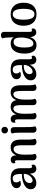

<svg xmlns="http://www.w3.org/2000/svg" viewBox="1601 -2373 786 4028"><g transform="rotate(-90 1994.0 -359.0)"><path d="M555 -55Q555 -27 531 -8.5Q507 10 468 10Q420 10 394 -22.5Q368 -55 365 -128Q336 -65 285 -27.5Q234 10 167 10Q109 10 73.5 -21Q38 -52 38 -107Q38 -171 86.5 -212Q135 -253 210 -274Q277 -293 358 -293V-319Q358 -404 335.5 -445Q313 -486 261 -486Q226 -486 204 -467.5Q182 -449 182 -409Q182 -386 190.5 -366Q199 -346 219 -336Q209 -325 191.5 -319.5Q174 -314 154 -314Q112 -314 86.5 -340Q61 -366 61 -405Q61 -464 116.5 -496Q172 -528 268 -528Q378 -528 429 -476.5Q480 -425 480 -311V-132Q480 -79 514 -79Q521 -79 529 -82.5Q537 -86 542 -94Q555 -75 555 -55ZM362 -253Q282 -255 235 -232Q204 -217 186 -192Q168 -167 168 -135Q168 -106 181 -87Q194 -68 221 -68Q252 -68 285 -93Q318 -118 340 -160.5Q362 -203 362 -253Z M1098 -13Q1067 14 1029 14Q999 14 980 -3Q961 -20 961 -49V-307Q960 -389 942.5 -428Q925 -467 879 -467Q829 -467 796 -408.5Q763 -350 763 -237Q763 -123 766 -85Q769 -47 783 -12Q772 -2 754.5 6Q737 14 716 14Q685 14 665.5 -4.5Q646 -23 646 -54V-386Q645 -414 639 -426Q633 -438 619 -438Q600 -438 593 -425Q581 -445 581 -465Q581 -493 600.5 -510Q620 -527 655 -527Q700 -527 724.5 -497.5Q749 -468 750 -408Q771 -466 813 -497Q855 -528 918 -528Q1000 -528 1039.5 -477Q1079 -426 1079 -325V-136Q1082 -53 1098 -13Z M1208 -653Q1208 -683 1228.5 -703Q1249 -723 1278 -723Q1307 -723 1327.5 -703Q1348 -683 1348 -653Q1348 -624 1327.5 -604Q1307 -584 1278 -584Q1249 -584 1228.5 -604Q1208 -624 1208 -653ZM1359 -13Q1349 -3 1331.5 5.5Q1314 14 1291 14Q1263 14 1244 -3Q1225 -20 1225 -49L1224 -379Q1224 -453 1207 -502Q1236 -528 1273 -528Q1303 -528 1321.5 -511.5Q1340 -495 1340 -466L1342 -136Q1342 -57 1359 -13Z M2237 -13Q2206 14 2169 14Q2139 14 2120 -3Q2101 -20 2101 -49L2100 -307Q2100 -388 2086 -429.5Q2072 -471 2029 -471Q2001 -471 1976 -445.5Q1951 -420 1935 -368.5Q1919 -317 1918 -243V-136Q1918 -60 1936 -13Q1905 14 1869 14Q1841 14 1822 -3Q1803 -20 1803 -49V-307Q1803 -391 1786.5 -431Q1770 -471 1727 -471Q1681 -471 1651 -411Q1621 -351 1621 -234Q1621 -122 1624 -84.5Q1627 -47 1641 -12Q1627 -1 1612 6.5Q1597 14 1573 14Q1543 14 1524 -4.5Q1505 -23 1505 -54L1504 -385Q1504 -438 1473 -438Q1465 -438 1457 -434Q1449 -430 1445 -422Q1433 -439 1433 -461Q1433 -491 1453.5 -509Q1474 -527 1509 -527Q1554 -527 1579.5 -496.5Q1605 -466 1607 -405Q1626 -463 1666 -495.5Q1706 -528 1766 -528Q1826 -528 1860.5 -498.5Q1895 -469 1909 -409Q1928 -465 1968.5 -496.5Q2009 -528 2067 -528Q2219 -528 2219 -325V-136Q2219 -60 2237 -13Z M2840 -55Q2840 -27 2816 -8.5Q2792 10 2753 10Q2705 10 2679 -22.5Q2653 -55 2650 -128Q2621 -65 2570 -27.5Q2519 10 2452 10Q2394 10 2358.5 -21Q2323 -52 2323 -107Q2323 -171 2371.5 -212Q2420 -253 2495 -274Q2562 -293 2643 -293V-319Q2643 -404 2620.5 -445Q2598 -486 2546 -486Q2511 -486 2489 -467.5Q2467 -449 2467 -409Q2467 -386 2475.5 -366Q2484 -346 2504 -336Q2494 -325 2476.5 -319.5Q2459 -314 2439 -314Q2397 -314 2371.5 -340Q2346 -366 2346 -405Q2346 -464 2401.5 -496Q2457 -528 2553 -528Q2663 -528 2714 -476.5Q2765 -425 2765 -311V-132Q2765 -79 2799 -79Q2806 -79 2814 -82.5Q2822 -86 2827 -94Q2840 -75 2840 -55ZM2647 -253Q2567 -255 2520 -232Q2489 -217 2471 -192Q2453 -167 2453 -135Q2453 -106 2466 -87Q2479 -68 2506 -68Q2537 -68 2570 -93Q2603 -118 2625 -160.5Q2647 -203 2647 -253Z M3411 -53Q3411 -26 3388 -8.5Q3365 9 3331 9Q3286 9 3260.5 -24.5Q3235 -58 3230 -120Q3207 -54 3164.5 -20Q3122 14 3060 14Q2968 14 2926 -55.5Q2884 -125 2884 -237Q2884 -376 2939.5 -452Q2995 -528 3097 -528Q3144 -528 3176.5 -511Q3209 -494 3223 -462V-533Q3223 -638 3203 -706Q3235 -732 3272 -732Q3301 -732 3320.5 -715Q3340 -698 3340 -670L3339 -132Q3339 -80 3372 -80Q3391 -80 3399 -93Q3411 -74 3411 -53ZM3221 -317Q3221 -385 3201 -426Q3181 -467 3125 -467Q3011 -467 3011 -240Q3011 -146 3029.5 -99Q3048 -52 3095 -52Q3156 -52 3188.5 -129.5Q3221 -207 3221 -317Z M3468 -257Q3468 -385 3531.5 -456.5Q3595 -528 3710 -528Q3824 -528 3887.5 -456.5Q3951 -385 3951 -257Q3951 -129 3887.5 -57.5Q3824 14 3710 14Q3595 14 3531.5 -57.5Q3468 -129 3468 -257ZM3823 -257Q3823 -485 3710 -485Q3595 -485 3595 -257Q3595 -29 3710 -29Q3823 -29 3823 -257Z"/></g></svg>

Font: Arima Madurai ExtraBold
Style: Regular
Weight: 800
Designer: Joana Correia and Natanael Gama
Foundry: NDISCOVER
Version: Version 1.020